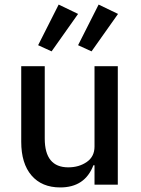

<svg xmlns="http://www.w3.org/2000/svg" viewBox="-20 -809 616 841"><path d="M206 -584 147 -611 237 -789 322 -748ZM381 -584 322 -611 412 -789 497 -748ZM244 12Q163 12 118 -40.5Q73 -93 73 -188V-519H176V-202Q176 -76 279 -76Q326 -76 360 -99.5Q394 -123 394 -167V-519H496V0H394V-85H389Q352 12 244 12Z"/></svg>

Font: Anuphan Medium
Style: Regular
Weight: 500
Designer: Mike Abbink, Paul van der Laan, Pieter van Rosmalen, Mint Tantisuwanna
Foundry: Bold Monday; Cadson Demak
Version: Version 3.002;hotconv 1.0.109;makeotfexe 2.5.65596